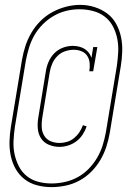

<svg xmlns="http://www.w3.org/2000/svg" viewBox="-20 -735 540 787"><path d="M224 -133Q201 -133 180.5 -141.5Q160 -150 148.5 -167.5Q137 -185 135 -207.5Q133 -230 137 -253L168 -443Q171 -463 179.5 -482.5Q188 -502 203 -517Q218 -532 238 -539.5Q258 -547 278 -547Q291 -547 303.5 -544Q316 -541 326 -535Q336 -529 343.5 -519.5Q351 -510 355 -498L362 -542H379L362 -443H346Q349 -459 347.5 -476Q346 -493 337.5 -506Q329 -519 314 -525Q299 -531 282 -531Q265 -531 247 -525Q229 -519 215.5 -505.5Q202 -492 194.5 -475Q187 -458 184 -440L153 -251Q150 -232 151 -213Q152 -194 161.5 -178.5Q171 -163 188 -156Q205 -149 224 -149Q239 -149 254.5 -153.5Q270 -158 283 -168.5Q296 -179 305 -192.5Q314 -206 320 -222L335 -217Q329 -199 318.5 -183Q308 -167 292.5 -155.5Q277 -144 259 -138.5Q241 -133 224 -133ZM191 32Q161 32 132 24.5Q103 17 80.5 -0.5Q58 -18 44 -43Q30 -68 24 -97Q18 -126 19 -156.5Q20 -187 25 -217L70 -489Q75 -518 84 -546Q93 -574 108.5 -600.5Q124 -627 146 -649Q168 -671 195 -685.5Q222 -700 251 -707.5Q280 -715 309 -715Q339 -715 367.5 -706Q396 -697 419 -680Q442 -663 456 -637.5Q470 -612 476 -583.5Q482 -555 481 -524Q480 -493 475 -463L430 -191Q425 -162 416 -134Q407 -106 391.5 -79.5Q376 -53 354 -31Q332 -9 305 5.5Q278 20 248.5 26Q219 32 191 32ZM191 17Q218 17 245.5 11Q273 5 298 -8.5Q323 -22 343.5 -43Q364 -64 378.5 -89Q393 -114 401 -140Q409 -166 414 -193L459 -465Q463 -493 464.5 -521.5Q466 -550 460.5 -577Q455 -604 442.5 -627.5Q430 -651 409 -667Q388 -683 361 -690Q334 -697 306 -697Q278 -697 251.5 -690.5Q225 -684 200.5 -670Q176 -656 155.5 -635.5Q135 -615 121 -590.5Q107 -566 99 -539.5Q91 -513 86 -487L41 -215Q37 -187 35.5 -158.5Q34 -130 39.5 -104Q45 -78 57 -54Q69 -30 89.5 -13.5Q110 3 136.5 10Q163 17 191 17Z"/></svg>

Font: Iosevka Slab Thin
Style: Italic
Weight: 100
Italic angle: -9°
Monospace: yes
Designer: Belleve Invis
Foundry: Belleve Invis
Version: Version 11.1.1; ttfautohint (v1.8.3)